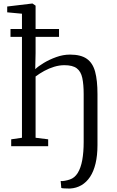

<svg xmlns="http://www.w3.org/2000/svg" viewBox="-20 -842 672 1106"><path d="M383.5 244Q379.5 244 368.5 243.8Q357.5 243.5 347 243Q336.5 242.5 333 240.5L329.5 200.5Q337 202.5 354 199.2Q371 196 382 192Q410 183 427.8 154.2Q445.5 125.5 453.8 80.2Q462 35 462 -24V-299.5Q462 -356 454 -393.2Q446 -430.5 422.2 -448.5Q398.5 -466.5 351 -466.5Q322 -466.5 292.2 -457.5Q262.5 -448.5 235 -433.5Q207.5 -418.5 185 -401.5V-48.5L257.5 -39.5V0H44.5V-39.5L106.5 -48.5V-763L21.5 -771V-804.5L164 -821.5H167.5L185 -809.5V-536.5L183 -443.5Q200 -460 232.2 -479.5Q264.5 -499 304 -513.2Q343.5 -527.5 383.5 -527.5Q446 -527.5 480.2 -503.2Q514.5 -479 528 -428.8Q541.5 -378.5 541.5 -300V-6.5Q541.5 53.5 530.5 99.5Q519.5 145.5 498.8 176.8Q478 208 448.8 225Q419.5 242 383.5 244ZM40.5 -629.5V-675H320V-629.5Z"/></svg>

Font: Merriweather 36pt Light
Style: Regular
Weight: 300
Designer: Eben Sorkin
Foundry: Eben Sorkin
Version: Version 2.100